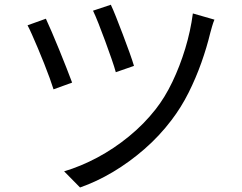

<svg xmlns="http://www.w3.org/2000/svg" viewBox="-20 -772 1040 824"><path d="M455.6 -751.7Q464.3 -733.9 478.1 -699.1Q491.9 -664.3 507.3 -623.8Q522.7 -583.3 535.8 -546.8Q548.8 -510.4 555 -489.2L477 -462.1Q471.3 -483.4 458.7 -519.6Q446.1 -555.8 431.4 -595.9Q416.7 -636 402.7 -671.3Q388.7 -706.6 379.2 -726.1ZM900.3 -687.7Q895.1 -675.5 890.4 -659.4Q885.6 -643.3 882.5 -631.2Q867.6 -569 844.2 -503.1Q820.8 -437.1 789.1 -373.8Q757.3 -310.5 715.7 -256.1Q664.5 -188.5 600 -132.3Q535.5 -76.1 465.2 -34.2Q394.9 7.7 323.5 32.6L255.2 -36.7Q327.1 -58.1 398 -96Q468.9 -133.8 533.3 -186.5Q597.8 -239.1 647.5 -302.5Q687.6 -353.4 719.8 -420.6Q752 -487.9 775 -563.5Q797.9 -639.1 807.7 -714.3ZM176.9 -691.7Q186.5 -671 202 -635.3Q217.5 -599.7 234.1 -558.5Q250.8 -517.3 265.6 -479.8Q280.5 -442.3 289.5 -417.5L209.7 -388.6Q203.9 -407.3 193.4 -436.5Q182.9 -465.7 169.4 -499.5Q155.9 -533.3 142.2 -565.9Q128.5 -598.5 116.9 -624.4Q105.4 -650.2 98.2 -663.4Z"/></svg>

Font: Noto Sans TC
Style: Regular
Weight: 100
Designer: Ryoko NISHIZUKA 西塚涼子 (kana, bopomofo & ideographs); Paul D. Hunt (Latin, Greek & Cyrillic); Sandoll Communications 산돌커뮤니
Foundry: Adobe
Version: Version 2.004;hotconv 1.0.118;makeotfexe 2.5.65603